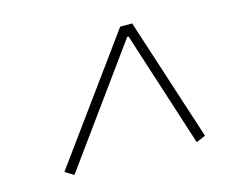

<svg xmlns="http://www.w3.org/2000/svg" viewBox="-65 -786 669 558"><g transform="rotate(-15 270.0 -507.0)"><path d="M464 -316 352 -664H348L96 -316L70 -332L336 -698H372L492 -328Z"/></g></svg>

Font: IBM Plex Sans Cond ExtLt
Style: Italic
Weight: 200
Width: 3
Italic angle: -11°
Designer: Mike Abbink, Paul van der Laan, Pieter van Rosmalen
Foundry: Bold Monday
Version: Version 1.3